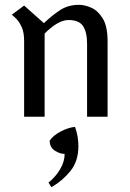

<svg xmlns="http://www.w3.org/2000/svg" viewBox="-20 -484 540 796"><path d="M80 0V-314Q80 -349 70.5 -370.5Q61 -392 49 -404.5Q37 -417 29 -423L80 -461L162 -388Q199 -423 231.5 -443.5Q264 -464 308 -464Q331 -464 358.5 -452Q386 -440 406 -407.5Q426 -375 426 -313V0H341V-303Q341 -350 324.5 -375.5Q308 -401 264 -401Q221 -401 165 -345V0ZM193 292 181 273Q210 250 229 218Q248 186 248 154Q227 154 206.5 140Q186 126 186 99Q200 78 231 61.5Q262 45 291 42Q299 64 302 84Q305 104 305 122Q305 184 272 225Q239 266 193 292Z"/></svg>

Font: Belleza
Style: Regular
Weight: 400
Designer: Eduardo Rodriguez Tunni
Foundry: Eduardo Rodriguez Tunni
Version: Version 1.003; ttfautohint (v1.8.4.7-5d5b)